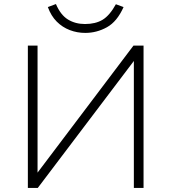

<svg xmlns="http://www.w3.org/2000/svg" viewBox="-20 -931 849 951"><path d="M118 0V-705H166V-76L641 -705H691V0H643V-629L167 0ZM402 -768Q362 -768 325.5 -782Q289 -796 261 -824Q233 -852 217 -896L257 -911Q280 -857 316.5 -834.5Q353 -812 401 -812Q453 -812 488 -833Q523 -854 554 -910L592 -896Q560 -824 509.5 -796Q459 -768 402 -768Z"/></svg>

Font: Nunito Sans 7pt ExtraLight
Style: Regular
Weight: 250
Designer: Vernon Adams
Foundry: Vernon Adams
Version: Version 3.101;gftools[0.9.27]